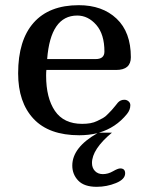

<svg xmlns="http://www.w3.org/2000/svg" viewBox="-20 -522 565 741"><path d="M460 -137Q469 -137 476 -131Q483 -125 483 -116Q483 -98 470 -82Q427 -29 362 -10H412Q335 54 335 107Q335 126 346.5 138Q358 150 377 150Q397 150 416 139Q435 128 444 128Q463 128 463 147Q463 170 427.5 184.5Q392 199 353 199Q305 199 282 175Q259 151 259 117Q259 47 356 -8Q322 0 286 0Q169 0 109.5 -63.5Q50 -127 50 -239Q50 -367 110 -434.5Q170 -502 284 -502Q375 -502 430 -450Q485 -398 485 -301Q485 -252 428 -252H159Q158 -244 158 -230Q158 -144 192 -94Q226 -44 297 -44Q314 -44 328.5 -46.5Q343 -49 356 -55.5Q369 -62 377.5 -66.5Q386 -71 396.5 -82Q407 -93 411 -97Q415 -101 424.5 -113Q434 -125 435 -126Q445 -137 460 -137ZM278 -462Q175 -462 162 -294H349Q383 -294 383 -323Q383 -390 351.5 -426Q320 -462 278 -462Z"/></svg>

Font: Marmelad
Style: Regular
Weight: 400
Designer: Manvel Shmavonyan
Foundry: Cyreal
Version: Version 1.001;PS 001.001;hotconv 1.0.88;makeotf.lib2.5.64775